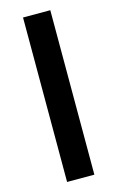

<svg xmlns="http://www.w3.org/2000/svg" viewBox="-118 -809 523 857"><g transform="rotate(-15 143.5 -380.0)"><path d="M207 0H81V-760H207Z"/></g></svg>

Font: Noto Sans Gujarati SemiBold
Style: Regular
Weight: 600
Designer: Jelle Bosma - Monotype Design Team, Universal Thirst
Foundry: Monotype Imaging Inc.
Version: Version 2.106; ttfautohint (v1.8.4.7-5d5b)